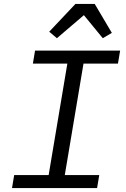

<svg xmlns="http://www.w3.org/2000/svg" viewBox="-20 -955 640 975"><path d="M41 0 52 -66H227L322 -632H147L158 -698H590L579 -632H404L309 -66H484L473 0ZM461 -935 548 -788 502 -761 406 -878 269 -761 230 -794 363 -935Z"/></svg>

Font: IBM Plex Mono
Style: Italic
Weight: 400
Italic angle: -9°
Monospace: yes
Designer: Mike Abbink, Paul van der Laan, Pieter van Rosmalen
Foundry: Bold Monday
Version: Version 2.3